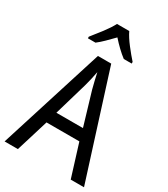

<svg xmlns="http://www.w3.org/2000/svg" viewBox="-225 -1038 995 1139"><g transform="rotate(30 272.5 -468.5)"><path d="M229 -937Q212 -904 180.5 -862.5Q149 -821 122 -788V-777H174Q196 -794 220.5 -818Q245 -842 271 -869Q295 -842 319.5 -818.5Q344 -795 368 -777H422V-788Q395 -818 362 -860.5Q329 -903 313 -937ZM181 -301 247 -527Q253 -548 259.5 -576Q266 -604 271 -631Q275 -610 283 -578Q291 -546 296 -526L363 -301ZM544 0 317 -716H226L0 0H91L159 -222H384L453 0Z"/></g></svg>

Font: Noto Sans UI SemiCondensed
Style: Regular
Weight: 400
Width: 4
Designer: Monotype Design Team
Foundry: Monotype Imaging Inc.
Version: 1.001